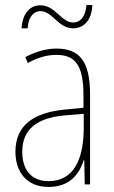

<svg xmlns="http://www.w3.org/2000/svg" viewBox="-20 -729 450 759"><path d="M65 -617H89C93 -667 116 -685 140 -685C187 -685 210 -617 269 -617C309 -617 343 -647 345 -709H322C318 -661 296 -640 269 -640C222 -640 199 -708 140 -708C101 -708 70 -681 65 -617ZM203 -537C162 -537 118 -524 80 -503L90 -480C133 -504 170 -512 203 -512C278 -512 310 -471 310 -351V-303L237 -296C113 -284 41 -234 41 -129C41 -53 82 10 172 10C258 10 294 -43 311 -96H313L315 0H336V-356C336 -486 295 -537 203 -537ZM237 -273 311 -279V-220C310 -98 271 -13 172 -13C106 -13 68 -55 68 -129C68 -219 127 -263 237 -273Z"/></svg>

Font: Noto Sans Condensed Thin
Style: Regular
Weight: 100
Width: 3
Designer: Monotype Design Team
Foundry: Monotype Imaging Inc.
Version: Version 2.013